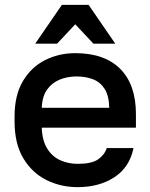

<svg xmlns="http://www.w3.org/2000/svg" viewBox="-20 -760 620 791"><path d="M300 11Q230 11 171 -18.5Q112 -48 76 -108Q40 -168 40 -260V-280Q40 -368 74.5 -426Q109 -484 166 -512.5Q223 -541 290 -541Q411 -541 475.5 -476Q540 -411 540 -290V-234H152Q154 -180 175 -147Q196 -114 229 -99.5Q262 -85 300 -85Q357 -85 383.5 -103Q410 -121 420 -150H530Q514 -71 451.5 -30Q389 11 300 11ZM295 -445Q258 -445 226 -432Q194 -419 174 -391Q154 -363 152 -316H430Q429 -366 411 -394Q393 -422 363 -433.5Q333 -445 295 -445ZM125 -580 235 -740H345L455 -580H365L290 -660L215 -580Z"/></svg>

Font: Golos Text Medium
Style: Regular
Weight: 500
Designer: A.Korolkova, Vitaly Kuzmin
Foundry: ParaType Ltd
Version: Version 2.004